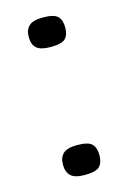

<svg xmlns="http://www.w3.org/2000/svg" viewBox="-86 -531 393 590"><g transform="rotate(-15 111.0 -235.5)"><path d="M169 -33Q169 -9 157.5 3Q146 15 110 15Q79 15 66 3Q53 -9 53 -33Q53 -56 66 -68Q79 -80 110 -80Q146 -80 157.5 -68Q169 -56 169 -33ZM169 -439Q169 -415 157.5 -403.5Q146 -392 110 -392Q79 -392 66 -403.5Q53 -415 53 -439Q53 -462 66 -474Q79 -486 110 -486Q146 -486 157.5 -474Q169 -462 169 -439Z"/></g></svg>

Font: Glory SemiBold
Style: Regular
Weight: 600
Designer: Robert Leuschke
Foundry: Robert Leuschke
Version: Version 1.011